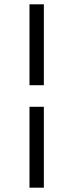

<svg xmlns="http://www.w3.org/2000/svg" viewBox="-20 -770 340 890"><path d="M116.7 -375V-750H183.3V-375ZM116.7 100V-275H183.3V100Z"/></svg>

Font: Boon
Style: Regular
Weight: 400
Designer: Sungsit Sawaiwan
Foundry: FontUni
Version: Version 3.0